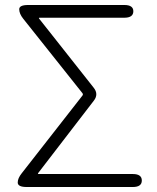

<svg xmlns="http://www.w3.org/2000/svg" viewBox="-20 -749 630 769"><path d="M87 0Q51 0 51 -18Q51 -35 67 -55L310 -366Q314 -371 310 -376L73 -674Q57 -694 57 -712Q57 -729 93 -729H478Q514 -729 514 -704Q514 -678 478 -678H139Q134 -678 137 -674L355 -398Q376 -372 356 -346L133 -56Q130 -52 135 -52H512Q548 -52 548 -26Q548 0 512 0Z"/></svg>

Font: Resource Han Rounded JP Light
Style: Regular
Weight: 300
Designer: Cyano Hao (round all glyphs); Ryoko NISHIZUKA 西塚涼子 (kana, bopomofo & ideographs); Paul D. Hunt (Latin, Greek & Cyrillic)
Foundry: Cyano Hao
Version: 0.990